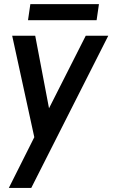

<svg xmlns="http://www.w3.org/2000/svg" viewBox="-20 -676 594 946"><path d="M402.5 -500H513.5L134 250H23.5L149 0L40 -500H153.5L221.5 -142.5ZM129.5 -655.5H467.5L456 -576.5H118Z"/></svg>

Font: Urbanist SemiBold
Style: Italic
Weight: 600
Italic angle: -8°
Designer: Corey Hu
Foundry: Corey Hu
Version: Version 1.321; ttfautohint (v1.8.4.7-5d5b)